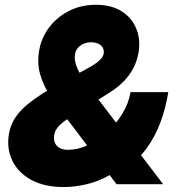

<svg xmlns="http://www.w3.org/2000/svg" viewBox="-20 -758 728 790"><path d="M243.7 11.7Q162.6 11.7 108.6 -17.8Q54.7 -47.4 30.8 -96.9Q6.8 -146.5 16.6 -206.1Q22.9 -243.7 42.2 -272.9Q61.5 -302.2 92.5 -327.9Q123.5 -353.5 164.6 -378.9L347.7 -481Q369.1 -492.7 382.1 -503.2Q395 -513.7 401.1 -523.7Q407.2 -533.7 407.2 -544.4Q407.2 -562 393.1 -573Q378.9 -584 355 -584Q336.9 -584 321.5 -576.9Q306.2 -569.8 296.9 -556.2Q287.6 -542.5 287.6 -521.5Q287.6 -505.9 294.2 -487.1Q300.8 -468.3 316.4 -443.1Q332 -418 358.9 -382.8L651.4 0H459.5L218.8 -317.4Q201.2 -340.8 179.4 -375Q157.7 -409.2 145 -453.1Q132.3 -497.1 141.1 -549.8Q149.9 -602.1 181.9 -644.8Q213.9 -687.5 263.7 -712.9Q313.5 -738.3 374.5 -738.3Q438.5 -738.3 480.7 -711.4Q522.9 -684.6 541 -639.6Q559.1 -594.7 549.8 -541Q544.4 -508.8 529.8 -479.7Q515.1 -450.7 491 -425.3Q466.8 -399.9 432.1 -377.9L262.7 -271.5Q231 -251.5 216.6 -232.9Q202.1 -214.4 202.1 -191.4Q202.1 -175.8 209 -164.6Q215.8 -153.3 229 -147.5Q242.2 -141.6 260.7 -141.6Q300.3 -141.6 341.8 -160.9Q383.3 -180.2 420.2 -213.6Q457 -247.1 483.2 -289.8Q509.3 -332.5 517.1 -378.9H672.4Q662.1 -314 640.1 -254.6Q618.2 -195.3 582.3 -146.5Q546.4 -97.7 494.1 -64.5L434.6 -39.6Q386.2 -11.2 335.9 0.2Q285.6 11.7 243.7 11.7Z"/></svg>

Font: Inter 20pt Black
Style: Italic
Weight: 900
Italic angle: -9.3988°
Version: Version 4.001;git-66647c0bb